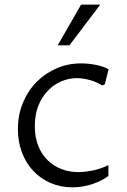

<svg xmlns="http://www.w3.org/2000/svg" viewBox="-20 -802 550 832"><path d="M449.7 -39.1Q436.5 -29.8 419.9 -21Q403.3 -12.2 383.5 -5.4Q363.8 1.5 341.3 5.6Q318.8 9.8 293.9 9.8Q242.7 9.8 199.2 -9Q155.8 -27.8 124.3 -61.3Q92.8 -94.7 75.2 -141.1Q57.6 -187.5 57.6 -242.7Q57.6 -304.7 79.6 -357.2Q101.6 -409.7 138.9 -447.3Q176.3 -484.9 225.8 -506.1Q275.4 -527.3 330.6 -527.3Q346.7 -527.3 363.8 -525.6Q380.9 -523.9 397.2 -520.5Q413.6 -517.1 427.5 -512.2Q441.4 -507.3 450.7 -501.5L434.1 -436.5L422.9 -431.6Q412.6 -438.5 399.7 -444.3Q386.7 -450.2 372.3 -454.3Q357.9 -458.5 342.8 -460.9Q327.6 -463.4 313 -463.4Q278.3 -463.4 245.6 -449.5Q212.9 -435.5 187.3 -408.9Q161.6 -382.3 146.2 -343.8Q130.9 -305.2 130.9 -255.4Q130.9 -206.1 146.2 -168.7Q161.6 -131.3 187.7 -106.4Q213.9 -81.5 247.8 -68.8Q281.7 -56.2 319.3 -56.2Q345.7 -56.2 380.6 -63Q415.5 -69.8 449.7 -86.4ZM230 -605.5 331.5 -782.2H414.6L280.8 -605.5Z"/></svg>

Font: Proza Libre
Style: Light
Weight: 300
Designer: Jasper de Waard
Foundry: Jasper de Waard
Version: Version 1.000; ttfautohint (v1.4.1.8-43bc)